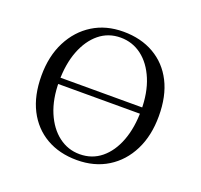

<svg xmlns="http://www.w3.org/2000/svg" viewBox="-107 -702 871 834"><g transform="rotate(20 328.0 -285.0)"><path d="M99.2 -271.8V-300.8H558.1V-271.8ZM327.4 11.3Q246 11.3 185.5 -23.8Q125 -58.9 91.5 -124.2Q58.1 -189.5 58.1 -281.5Q58.1 -371.8 92.7 -439.5Q127.4 -507.3 187.9 -544.8Q248.4 -582.3 328.2 -582.3Q409.7 -582.3 470.6 -547.2Q531.5 -512.1 564.5 -447.2Q597.6 -382.3 597.6 -289.5Q597.6 -199.2 563.7 -131.5Q529.8 -63.7 469 -26.2Q408.1 11.3 327.4 11.3ZM329.8 -16.9Q387.1 -16.9 429 -51.2Q471 -85.5 494 -146.4Q516.9 -207.3 516.9 -287.1Q516.9 -368.5 491.9 -428.6Q466.9 -488.7 423.8 -521.4Q380.6 -554 325.8 -554Q269.4 -554 227.4 -519.8Q185.5 -485.5 162.1 -425Q138.7 -364.5 138.7 -283.9Q138.7 -202.4 164.1 -142.3Q189.5 -82.3 232.7 -49.6Q275.8 -16.9 329.8 -16.9Z"/></g></svg>

Font: Playfair 5pt SemiExpanded Light Light
Style: Regular
Weight: 300
Version: Version 2.203